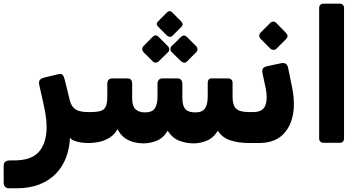

<svg xmlns="http://www.w3.org/2000/svg" viewBox="-68 -770 1975 1042"><path d="M-17.5 251.9Q-33.8 251.9 -40.9 243.2Q-48.1 234.6 -48.1 220.5V128.8Q-48.1 114.4 -38.9 107.5Q-29.6 100.6 -13.6 100.6H8.8Q103 100.6 144 52.9Q185 5.3 185 -80.9Q185 -115.7 178.6 -152.2Q172.1 -188.7 164.6 -221.9L144.9 -309.6Q141.6 -326.7 147.9 -335.6Q154.1 -344.5 173.9 -349.4L246 -366.9Q261.2 -370.7 267.9 -366.6Q274.6 -362.5 277.9 -354.3Q281.2 -346.1 283.5 -336.4L310.6 -226.2Q317.1 -200.6 330.3 -186.6Q343.5 -172.5 362.9 -167.2Q382.4 -161.9 408.2 -161.9H427Q443.1 -161.9 443.1 -146.9V-23.8Q443.1 6.2 413.1 6.2Q377.4 6.2 348.6 -1.6Q319.7 -9.5 311.7 -22.6Q309.5 33.6 291.1 83.3Q272.7 133 236.9 170.9Q201.1 208.7 147.4 230.3Q93.7 251.9 20.6 251.9Z M710 8.1Q687.4 8.1 660.9 2.1Q634.5 -3.9 610.4 -20.4Q586.3 -37 569.6 -68.9Q553.6 -39.9 527.6 -23.4Q501.6 -6.9 471.9 -0.3Q442.3 6.2 413 6.2Q398 6.2 398 -9.1V-131.9Q398 -161.9 428 -161.9Q479.1 -161.9 496.7 -178.6Q514.3 -195.2 514.3 -243.1V-315.6Q514.3 -328.7 521.1 -336.6Q528 -344.4 540.5 -344.4H623.6Q649.2 -344.4 649.2 -316.2V-235Q649.2 -194.4 667.3 -177.2Q685.4 -160 718.8 -160Q757.4 -160 772.1 -181.7Q786.8 -203.5 786.8 -246.2V-315.1Q786.8 -328.2 793.6 -336.3Q800.5 -344.4 813 -344.4H895.5Q908 -344.4 914.9 -336.3Q921.7 -328.2 921.7 -315.1V-236.9Q921.7 -196.5 937.6 -178.2Q953.4 -160 991.6 -160Q1029.9 -160 1044.6 -181.7Q1059.3 -203.5 1059.3 -246.2V-320.7Q1059.3 -331.4 1064.3 -337.9Q1069.3 -344.4 1079.3 -344.4H1171.1Q1180.5 -344.4 1187.4 -337.9Q1194.2 -331.4 1194.2 -320.7V-243.7Q1194.2 -198.2 1213.9 -180.1Q1233.5 -161.9 1282 -161.9H1300.5Q1315.5 -161.9 1315.5 -146.9V-23.8Q1315.5 6.2 1284.2 6.2Q1225.9 6.2 1182.2 -8.3Q1138.5 -22.9 1114.2 -60.3Q1090 -20.9 1053.9 -6.4Q1017.8 8.1 982.9 8.1Q942.1 8.1 904.7 -6.4Q867.2 -20.9 841.8 -60.3Q817.5 -19.6 781.7 -5.8Q745.9 8.1 710 8.1ZM868.2 -576.1Q861.7 -569.6 853.3 -570.1Q844.9 -570.6 838 -577.1L789.9 -625.2Q775.9 -640.2 789.9 -654.2L838 -702.4Q852.6 -717 867.2 -702.4L914.7 -654.2Q930.1 -638 916.4 -624.2ZM792.5 -436.4Q786.6 -430.5 777.2 -430.2Q767.8 -429.9 760.3 -437.4L710.5 -487.5Q704 -494.4 704 -503.6Q704 -512.9 710.5 -519.7L760.3 -569.9Q776.5 -586.5 792.5 -569.9L842.6 -519.7Q850.1 -512.6 850.6 -503Q851.1 -493.4 843.6 -486.5ZM947 -436.4Q939.9 -428.9 930.7 -429.9Q921.6 -430.9 914.7 -437.4L863.6 -487.5Q857.1 -494 857.1 -503.9Q857.1 -513.9 863.6 -519.7L914.7 -569.9Q931 -584.9 946 -569.9L996.1 -519.7Q1003 -513.2 1003.6 -503.6Q1004.2 -494 996.7 -486.5Z M1287.1 6.2Q1279 6.2 1275 1.3Q1271 -3.6 1271 -10.6V-135.6Q1271 -149.6 1279 -155.7Q1287 -161.9 1301 -161.9H1307.5Q1344.6 -161.9 1361.9 -181.3Q1379.3 -200.7 1379.3 -242.7Q1379.3 -255.2 1377.8 -268.2Q1376.3 -281.1 1373.1 -295.1L1356.4 -373.2Q1353.1 -391 1359.6 -399.1Q1366.1 -407.2 1380.8 -410.5L1457 -426.7Q1489.4 -433.9 1495.9 -400.5L1517 -296.4Q1522 -273.6 1524.5 -249Q1527 -224.4 1527 -205.9Q1527 -111 1479.2 -52.4Q1431.5 6.2 1337.4 6.2ZM1432.2 -505.7Q1425.7 -499.2 1415.7 -499.7Q1405.6 -500.2 1398.7 -506.7L1346.1 -559.4Q1339 -566.9 1339 -576.3Q1339 -585.7 1346.1 -592.9L1398.7 -645.5Q1405.6 -652.4 1415.2 -652.7Q1424.7 -653 1431.2 -645.5L1482.6 -592.9Q1500.9 -574.4 1484.9 -558.4Z M1687.1 5Q1677.1 5 1670.6 -1.5Q1664.1 -8 1664.1 -18V-727Q1664.1 -737 1670.6 -743.5Q1677.1 -750 1687.1 -750H1776.1Q1787.1 -750 1793.1 -743.5Q1799.1 -737 1799.1 -727V-18Q1799.1 -8 1793.1 -1.5Q1787.1 5 1776.1 5Z"/></svg>

Font: Rubik Light
Style: Italic
Weight: 300
Italic angle: -12°
Designer: Hubert and Fischer
Foundry: Hubert and Fischer
Version: Version 2.300;gftools[0.9.30]